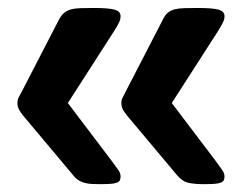

<svg xmlns="http://www.w3.org/2000/svg" viewBox="-20 -552 631 489"><path d="M304.7 -256.3Q295.4 -267.6 292.2 -274.7Q289.1 -281.7 289.1 -289.6Q289.1 -297.4 292.2 -303.2Q295.4 -309.1 302.2 -322.8L394.5 -501.5Q399.9 -513.2 407 -519.3Q414.1 -525.4 424.3 -528.1Q434.6 -530.8 448.7 -531.2Q462.9 -531.7 482.9 -531.7Q522 -531.7 536.9 -527.3Q551.8 -522.9 551.8 -510.7Q551.8 -506.8 551 -503.4Q550.3 -500 548.3 -495.8Q546.4 -491.7 543.2 -486.1Q540 -480.5 535.2 -472.7L417.5 -289.6L529.3 -142.1Q540.5 -127 546.1 -118.7Q551.8 -110.4 551.8 -102.5Q551.8 -96.7 549.8 -92.8Q547.9 -88.9 542 -86.7Q536.1 -84.5 525.6 -83.7Q515.1 -83 497.6 -83Q476.6 -83 460.7 -86.2Q444.8 -89.4 431.2 -105.5ZM40 -256.3Q30.8 -267.6 27.6 -274.7Q24.4 -281.7 24.4 -289.6Q24.4 -297.4 27.3 -303.5Q30.3 -309.6 37.6 -322.8L129.9 -501.5Q135.7 -512.7 142.8 -518.8Q149.9 -524.9 160.2 -527.8Q170.4 -530.8 184.3 -531.2Q198.2 -531.7 218.3 -531.7Q257.3 -531.7 272.2 -527.3Q287.1 -522.9 287.1 -510.7Q287.1 -506.8 286.4 -503.4Q285.6 -500 283.7 -495.8Q281.7 -491.7 278.6 -486.1Q275.4 -480.5 270.5 -472.7L152.8 -289.6L264.6 -142.1Q275.9 -127 281.5 -118.7Q287.1 -110.4 287.1 -102.5Q287.1 -96.7 285.2 -92.8Q283.2 -88.9 277.3 -86.7Q271.5 -84.5 261 -83.7Q250.5 -83 232.9 -83Q222.7 -83 213.4 -83.5Q204.1 -84 195.8 -86.2Q187.5 -88.4 180.2 -92.8Q172.9 -97.2 166.5 -105.5Z"/></svg>

Font: Denk One
Style: Regular
Weight: 400
Designer: Irina Smirnova
Foundry: Irina Smirnova
Version: Version 1.002